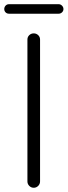

<svg xmlns="http://www.w3.org/2000/svg" viewBox="-23 -886 319 906"><path d="M106.4 -30.3V-699.2Q106.4 -711.9 115.2 -720.2Q124 -728.5 136.2 -728.5Q148.4 -728.5 157.2 -720.2Q166 -711.9 166 -699.2V-30.3Q166 -17.6 157.2 -8.8Q148.4 0 136.2 0Q124 0 115.2 -8.8Q106.4 -17.6 106.4 -30.3ZM19.5 -821.3Q9.8 -821.3 3.4 -827.6Q-2.9 -834 -2.9 -843.3Q-2.9 -852.5 3.4 -859.4Q9.8 -866.2 19.5 -866.2H253.9Q262.7 -866.2 269.5 -859.4Q276.4 -852.5 276.4 -843.3Q276.4 -834 269.5 -827.6Q262.7 -821.3 253.9 -821.3Z"/></svg>

Font: Gen Jyuu Gothic P Light
Style: Regular
Weight: 200
Designer: [Source Han Sans]
Ryoko NISHIZUKA  (kana & ideographs); Paul D. Hunt (Latin, Greek & Cyrillic); Wenlong ZHANG  (bopomofo
Version: Version 1.002.20150607